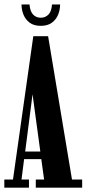

<svg xmlns="http://www.w3.org/2000/svg" viewBox="-20 -868 400 888"><path d="M0 0V-37.5H40L134 -700.5H202.5L313 -37.5H360V0H145.5V-37.5H184L171 -132H91.5L79.5 -37.5H114V0ZM96.5 -167H166.5L130.5 -432ZM168.5 -748.5Q136.5 -748.5 117 -763.2Q97.5 -778 88.5 -800.5Q79.5 -823 79.5 -847.5H116.5Q119 -815.5 133 -800.8Q147 -786 168.5 -786Q190 -786 204.2 -800.8Q218.5 -815.5 220.5 -847.5H258Q258 -823 249 -800.5Q240 -778 220.2 -763.2Q200.5 -748.5 168.5 -748.5Z"/></svg>

Font: Imbue 10pt
Style: Bold
Weight: 700
Designer: Tyler Finck
Foundry: Etcetera Type Company
Version: Version 1.102; ttfautohint (v1.8.3)